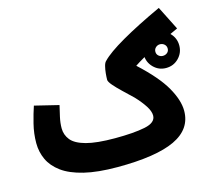

<svg xmlns="http://www.w3.org/2000/svg" viewBox="-106 -860 1117 1009"><g transform="rotate(-15 452.0 -355.0)"><path d="M414 21Q306 21 232.5 3Q159 -15 115.5 -47Q72 -79 52.5 -121Q33 -163 33 -211Q33 -263 46 -315Q59 -367 72 -405L203 -373Q196 -344 189 -312.5Q182 -281 182 -252Q182 -216 204.5 -188Q227 -160 283.5 -144.5Q340 -129 440 -129Q542 -129 603 -141.5Q664 -154 664 -193Q664 -216 645 -245.5Q626 -275 595 -308Q568 -334 541 -359.5Q514 -385 496.5 -405.5Q479 -426 479 -436Q479 -451 481 -471.5Q483 -492 487.5 -509.5Q492 -527 500 -534Q534 -570 622.5 -621Q711 -672 839 -731L904 -602Q815 -562 752.5 -529.5Q690 -497 646 -468Q746 -376 787 -304Q828 -232 828 -175Q828 -75 726 -27Q624 21 414 21ZM795 -416Q755 -416 727 -444.5Q699 -473 699 -513Q699 -553 727 -581.5Q755 -610 795 -610Q836 -610 864 -581.5Q892 -553 892 -513Q892 -473 864 -444.5Q836 -416 795 -416ZM795 -482Q809 -482 819 -490.5Q829 -499 829 -513Q829 -527 819 -536Q809 -545 795 -545Q782 -545 772 -536Q762 -527 762 -513Q762 -499 772 -490.5Q782 -482 795 -482Z"/></g></svg>

Font: Noto Sans Arabic SemCond ExtBd
Style: Regular
Weight: 800
Width: 4
Designer: Monotype Design Team, Nadine Chahine, Nizar Qandah and Khaled Hosny
Foundry: Monotype Imaging Inc.
Version: Version 2.012; ttfautohint (v1.8.4.7-5d5b)